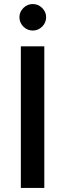

<svg xmlns="http://www.w3.org/2000/svg" viewBox="-20 -929 322 949"><path d="M83 0V-700H199V0ZM142 -778Q115 -778 95.5 -797.5Q76 -817 76 -844Q76 -870 95.5 -889.5Q115 -909 142 -909Q169 -909 188.5 -889.5Q208 -870 208 -844Q208 -817 188.5 -797.5Q169 -778 142 -778Z"/></svg>

Font: Figtree SemiBold
Style: Regular
Weight: 600
Designer: Erik Kennedy
Foundry: Erik Kennedy
Version: Version 2.001; ttfautohint (v1.8.4.7-5d5b);gftools[0.9.27]